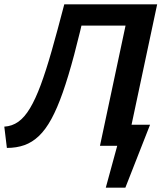

<svg xmlns="http://www.w3.org/2000/svg" viewBox="-30 -678 783 893"><path d="M534 0V-98H668L618 0ZM462 195 542 -98H668L553 195ZM2 10 -10 -89Q26 -91 55 -111.5Q84 -132 109.5 -174.5Q135 -217 159.5 -283Q184 -349 210.5 -442Q237 -535 269 -658H372Q342 -525 315 -423.5Q288 -322 262 -248Q236 -174 209 -124.5Q182 -75 151 -45.5Q120 -16 83.5 -3Q47 10 2 10ZM435 0 575 -658H701L561 0ZM301 -559 322 -658H641L620 -559Z"/></svg>

Font: Ysabeau Infant
Style: Bold Italic
Weight: 700
Italic angle: -12°
Designer: Christian Thalmann (Catharsis Fonts)
Version: Version 2.001;gftools[0.9.30]; featfreeze: ss01,ss02,lnum